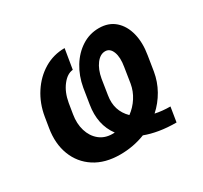

<svg xmlns="http://www.w3.org/2000/svg" viewBox="-121 -720 951 898"><g transform="rotate(-30 354.5 -271.0)"><path d="M608.7 -67.8 595.9 11.4Q546.2 11.4 504.6 4.4Q463.1 -2.5 429.3 -15.3Q365.4 9.9 293.7 9.9Q212.4 9.9 156.8 -26.1Q101.2 -62.1 77.4 -124.3Q53.6 -186.4 66.4 -263.8L75.6 -320.3Q86.6 -386.4 120.6 -438.7Q154.5 -491.1 205.1 -521.5Q255.7 -551.8 316.4 -551.8L298.7 -444.6Q267.4 -441.8 240.8 -407.3Q214.1 -372.9 204.9 -320.3L195.7 -263.8Q187.9 -217 199.8 -177.9Q211.6 -138.8 240.2 -115.4Q268.8 -92 310.4 -92Q316.4 -92 322.1 -92.3Q269.2 -163 286.2 -264.9L299.4 -347.7Q309.7 -405.9 338.1 -452.2Q366.5 -498.6 408.6 -525.6Q450.6 -552.6 501.4 -552.6Q553.6 -552.6 587.4 -522.7Q621.1 -492.9 633.9 -442.1Q646.7 -391.3 636 -328.1L623.2 -247.9Q614.7 -197.4 590 -153.6Q565.3 -109.7 527.7 -76Q565 -67.8 608.7 -67.8ZM422.2 -128.9Q452.8 -151.3 473.5 -183.6Q494.3 -215.9 500.7 -253.6L513.5 -335.2Q522 -384.2 510.3 -414.2Q498.6 -444.2 472.7 -444.2Q445.7 -444.2 424.2 -415.7Q402.7 -387.1 394.5 -341.3L381.7 -259.2Q368.6 -181.1 422.2 -128.9Z"/></g></svg>

Font: Inter UI Semi Bold
Style: Italic
Weight: 600
Italic angle: -9.39999°
Designer: Rasmus Andersson
Foundry: rsms
Version: 3.2;8d6f07862